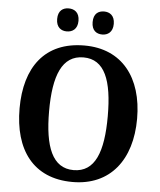

<svg xmlns="http://www.w3.org/2000/svg" viewBox="-61 -968 856 1030"><g transform="rotate(5 367.5 -453.0)"><path d="M458 -792C487 -792 515 -809 515 -854C515 -900 487 -916 458 -916C427 -916 401 -900 401 -854C401 -809 427 -792 458 -792ZM267 -792C297 -792 325 -809 325 -854C325 -900 297 -916 267 -916C237 -916 210 -900 210 -854C210 -809 237 -792 267 -792ZM368 10C571 10 684 -137 684 -358C684 -580 571 -725 369 -725C155 -725 51 -580 51 -359C51 -137 155 10 368 10ZM368 -54C254 -54 210 -166 210 -358C210 -550 254 -661 369 -661C484 -661 526 -550 526 -358C526 -166 484 -54 368 -54Z"/></g></svg>

Font: Noto Serif Tamil SemiCondensed
Style: Bold
Weight: 700
Width: 4
Designer: Indian Type Foundry, Tom Grace, and the Monotype Design Team
Foundry: Monotype Imaging Inc.
Version: Version 2.004